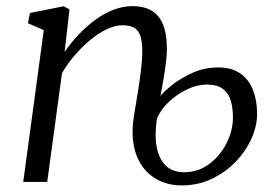

<svg xmlns="http://www.w3.org/2000/svg" viewBox="-20 -580 878 612"><path d="M186 -414.5Q206 -444 231 -470.2Q256 -496.5 284 -517Q312 -537.5 342.2 -549Q372.5 -560.5 403 -560.5Q437 -560.5 461.2 -547.2Q485.5 -534 498.8 -503.8Q512 -473.5 512 -422.5Q512 -406 509 -381.2Q506 -356.5 501.2 -328.2Q496.5 -300 491.5 -274Q501.5 -287.5 528.5 -309Q555.5 -330.5 593.5 -347.8Q631.5 -365 675.5 -365Q718.5 -365 746 -345.8Q773.5 -326.5 786.5 -293Q799.5 -259.5 799.5 -216.5Q799.5 -178.5 781.5 -138.2Q763.5 -98 731 -64.2Q698.5 -30.5 654.8 -9.8Q611 11 559 11Q520.5 11 488.5 -4Q456.5 -19 435 -48Q413.5 -77 406 -119Q398.5 -161 407.5 -214.5Q412.5 -244.5 418.5 -280.8Q424.5 -317 429 -353Q433.5 -389 433.5 -417Q433.5 -448.5 427.2 -466.2Q421 -484 407 -491.8Q393 -499.5 369 -499.5Q347 -499.5 321 -487.2Q295 -475 268.8 -453.5Q242.5 -432 218.8 -404.5Q195 -377 177.5 -346.5L130.5 0H54L119.5 -484L69 -506L75.5 -538.5L183 -560L201.5 -550ZM480 -200Q472.5 -151 479.2 -112.8Q486 -74.5 507.8 -52.8Q529.5 -31 566.5 -31Q611.5 -31 646.5 -57Q681.5 -83 702 -123.5Q722.5 -164 722.5 -205.5Q722.5 -234 716 -257.8Q709.5 -281.5 691.2 -296Q673 -310.5 638.5 -310.5Q609.5 -310.5 577.8 -295.8Q546 -281 520.2 -257.2Q494.5 -233.5 482.5 -207Z"/></svg>

Font: Merriweather 36pt Light
Style: Italic
Weight: 300
Italic angle: -7.8°
Version: Version 2.101